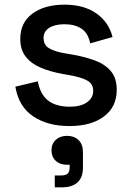

<svg xmlns="http://www.w3.org/2000/svg" viewBox="-20 -527 565 824"><path d="M278 14Q184 14 122 -28Q60 -70 46 -155L142 -178Q150 -137 169 -113Q188 -89 216.5 -79Q245 -69 278 -69Q327 -69 353.5 -88Q380 -107 380 -137Q380 -167 355 -181Q330 -195 281 -204L247 -210Q197 -219 156 -236Q115 -253 91 -283Q67 -313 67 -360Q67 -430 119 -468.5Q171 -507 257 -507Q340 -507 393.5 -469.5Q447 -432 463 -368L367 -341Q358 -386 329 -404.5Q300 -423 257 -423Q215 -423 191 -407.5Q167 -392 167 -364Q167 -334 190.5 -320Q214 -306 254 -299L289 -293Q342 -284 386 -268Q430 -252 455.5 -222Q481 -192 481 -142Q481 -68 426 -27Q371 14 278 14ZM215 277V226H242Q263 226 271 217.5Q279 209 279 190V180H267Q237 180 219 163Q201 146 201 118Q201 90 219.5 73Q238 56 268 56Q298 56 317 74Q336 92 336 127V193Q336 234 313 255.5Q290 277 245 277Z"/></svg>

Font: Space Grotesk Medium
Style: Regular
Weight: 500
Designer: Florian Karsten
Foundry: Florian Karsten
Version: Version 2.000